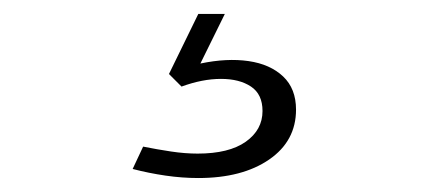

<svg xmlns="http://www.w3.org/2000/svg" viewBox="-20 -20 640 275"><path d="M264 235Q241 235 217 231.5Q193 228 170 222L185 190Q205 194 225 197Q245 200 263 200Q308 200 332 183Q356 166 356 139Q356 115 339.5 104Q323 93 296.5 93Q270 93 240 104L222 86L264 0H302L267 71Q305 63 336 67.5Q367 72 385.5 89.5Q404 107 404 137Q404 182 365.5 208.5Q327 235 264 235Z"/></svg>

Font: Murecho Thin
Style: Regular
Weight: 400
Version: Version 1.010